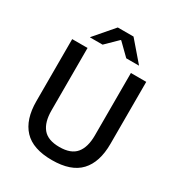

<svg xmlns="http://www.w3.org/2000/svg" viewBox="-195 -951 1008 1089"><g transform="rotate(30 308.5 -407.0)"><path d="M308.5 13Q184 13 125 -49.8Q66 -112.5 66 -233V-639H166.5V-230Q166.5 -153 199.8 -112.8Q233 -72.5 308.5 -72.5Q384 -72.5 417.2 -112.8Q450.5 -153 450.5 -230V-639H551V-233Q551 -112.5 492.2 -49.8Q433.5 13 308.5 13ZM257 -825.5H360L468.5 -699.5V-698H386L310.5 -772H306.5L231 -698H148.5V-699.5Z"/></g></svg>

Font: Anek Gurmukhi Medium Medium
Style: Regular
Weight: 500
Version: Version 1.003